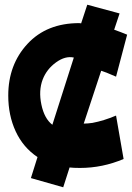

<svg xmlns="http://www.w3.org/2000/svg" viewBox="-20 -668 559 814"><path d="M319 44Q291 44 275 42L248 126L111 87L139 -2Q78 -43 46.5 -111Q15 -179 15 -263Q15 -394 96.5 -482Q178 -570 316 -570Q318 -570 320 -569.5Q322 -569 324 -569L350 -648L487 -611L464 -542Q473 -539 491.5 -532Q510 -525 519 -521L472 -343Q424 -364 409 -368L335 -144Q351 -144 372 -147Q420 -156 472 -178L504 6Q415 44 319 44ZM161 -331Q143 -284 155.5 -224.5Q168 -165 202 -139L293 -424Q257 -432 217.5 -403.5Q178 -375 161 -331Z"/></svg>

Font: Repo
Style: ExtraBlack
Weight: 1000
Designer: Stefan Peev
Foundry: Context Ltd
Version: Version 001.000